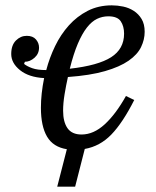

<svg xmlns="http://www.w3.org/2000/svg" viewBox="-20 -548 585 718"><path d="M261 150H194L230 10Q179 2 156 -37Q133 -76 133 -145Q133 -197 145 -256Q88 -259 55 -285.5Q22 -312 22 -346Q22 -379 39.5 -396.5Q57 -414 80 -414Q103 -414 114.5 -400.5Q126 -387 126 -370Q126 -347 109 -332Q92 -317 73 -317L70 -309Q81 -300 100.5 -293Q120 -286 153 -286Q165 -332 186 -375.5Q207 -419 237.5 -453Q268 -487 308 -507.5Q348 -528 398 -528Q419 -528 440.5 -523.5Q462 -519 480 -507.5Q498 -496 509.5 -477Q521 -458 521 -429Q521 -400 507.5 -372Q494 -344 461 -321Q428 -298 372.5 -282Q317 -266 234 -260Q227 -229 221.5 -195.5Q216 -162 216 -134Q216 -92 232.5 -68.5Q249 -45 285 -45Q330 -45 371.5 -83Q413 -121 451 -189L482 -174Q439 -89 396.5 -45Q354 -1 297 9ZM241 -291Q347 -303 395.5 -334Q444 -365 444 -422Q444 -450 431.5 -468.5Q419 -487 385 -487Q363 -487 343 -477.5Q323 -468 305 -445Q287 -422 271 -384.5Q255 -347 241 -291Z"/></svg>

Font: IBM Plex Serif
Style: Italic
Weight: 400
Italic angle: -14°
Designer: Mike Abbink, Paul van der Laan, Pieter van Rosmalen
Foundry: Bold Monday
Version: Version 3.001